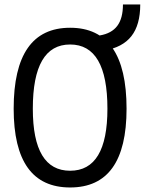

<svg xmlns="http://www.w3.org/2000/svg" viewBox="-20 -827 646 857"><path d="M293 9.8Q41 9.8 41 -341.8Q41 -703.1 293 -703.1Q544.9 -703.1 544.9 -341.8Q544.9 9.8 293 9.8ZM293 -64.9Q459.5 -64.9 459.5 -341.8Q459.5 -628.4 293 -628.4Q126.5 -628.4 126.5 -341.8Q126.5 -64.9 293 -64.9ZM416 -596.7 396.5 -664.1 425.8 -668.9Q478 -677.7 503.4 -711.4Q528.8 -745.1 528.8 -807.1H606Q606 -715.8 566.4 -665.5Q526.9 -615.2 445.3 -601.6Z"/></svg>

Font: Cascadia Mono NF SemiLight
Style: Regular
Weight: 350
Monospace: yes
Designer: Aaron Bell
Foundry: Saja Typeworks
Version: Version 2404.023; ttfautohint (v1.8.4)